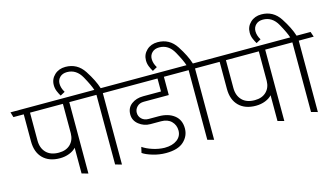

<svg xmlns="http://www.w3.org/2000/svg" viewBox="-113 -1304 2948 1686"><g transform="rotate(-15 1361.0 -461.0)"><path d="M453 0V-234Q431 -209 391.5 -193.5Q352 -178 306 -178Q208 -178 152.5 -233Q97 -288 97 -387V-633H3L-11 -680H631L646 -633H511V16ZM453 -365V-633H154V-380Q154 -311 194 -269.5Q234 -228 309 -228Q375 -228 413.5 -265.5Q452 -303 453 -365Z M453 -708Q440 -729 429 -755.5Q418 -782 418 -812Q418 -867 457.5 -904Q497 -941 557 -941Q665 -941 725.5 -848Q786 -755 809 -680H936L952 -633H816V16L758 0V-633H636L621 -680H751Q738 -723 691 -808Q644 -893 559 -893Q518 -893 494 -869.5Q470 -846 470 -811Q470 -792 476 -772Q482 -752 495 -731Z M1217 -29Q1288 -29 1330.5 -60.5Q1373 -92 1373 -145Q1373 -194 1339.5 -228Q1306 -262 1246 -262H1149Q1091 -262 1045.5 -298Q1000 -334 1000 -389Q1000 -449 1043.5 -482Q1087 -515 1151 -515H1313V-633H946L932 -680H1469L1484 -633H1371V-467H1144Q1105 -467 1082 -443.5Q1059 -420 1059 -389Q1059 -356 1083 -333Q1107 -310 1146 -310H1237Q1324 -310 1378 -268Q1432 -226 1432 -148Q1432 -79 1379.5 -30Q1327 19 1217 19Q1156 19 1096.5 1Q1037 -17 1008 -38L1020 -90Q1056 -65 1110 -47.5Q1164 -30 1217 -29Z M1291 -708Q1278 -729 1267 -755.5Q1256 -782 1256 -812Q1256 -867 1295.5 -904Q1335 -941 1395 -941Q1503 -941 1563.5 -848Q1624 -755 1647 -680H1774L1790 -633H1654V16L1596 0V-633H1474L1459 -680H1589Q1576 -723 1529 -808Q1482 -893 1397 -893Q1356 -893 1332 -869.5Q1308 -846 1308 -811Q1308 -792 1314 -772Q1320 -752 1333 -731Z M2234 0V-234Q2212 -209 2172.5 -193.5Q2133 -178 2087 -178Q1989 -178 1933.5 -233Q1878 -288 1878 -387V-633H1784L1770 -680H2412L2427 -633H2292V16ZM2234 -365V-633H1935V-380Q1935 -311 1975 -269.5Q2015 -228 2090 -228Q2156 -228 2194.5 -265.5Q2233 -303 2234 -365Z M2234 -708Q2221 -729 2210 -755.5Q2199 -782 2199 -812Q2199 -867 2238.5 -904Q2278 -941 2338 -941Q2446 -941 2506.5 -848Q2567 -755 2590 -680H2717L2733 -633H2597V16L2539 0V-633H2417L2402 -680H2532Q2519 -723 2472 -808Q2425 -893 2340 -893Q2299 -893 2275 -869.5Q2251 -846 2251 -811Q2251 -792 2257 -772Q2263 -752 2276 -731Z"/></g></svg>

Font: Palanquin ExtraLight
Style: Regular
Weight: 275
Designer: Pria Ravichandran
Version: Version 1.001